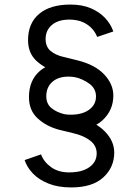

<svg xmlns="http://www.w3.org/2000/svg" viewBox="-20 -732 610 842"><path d="M292 90Q235 90 192.5 73Q150 56 124 28.5Q98 1 88 -30L160 -55Q172 -22 204 1Q236 24 283 24Q340 24 372 1Q404 -22 404 -59Q404 -93 376 -115Q348 -137 301 -148L239 -163Q183 -178 145 -213Q107 -248 107 -306Q107 -380 155 -421Q203 -462 292 -462Q343 -462 379 -445Q415 -428 438 -401Q461 -374 471 -342L409 -320Q396 -354 358.5 -375Q321 -396 280 -396Q235 -396 209 -372.5Q183 -349 183 -310Q183 -277 205 -258.5Q227 -240 263 -231L325 -216Q400 -197 440.5 -155Q481 -113 481 -63Q481 2 433 46Q385 90 292 90ZM289 -160Q239 -160 201.5 -177.5Q164 -195 141 -224Q118 -253 110 -285L157 -305Q165 -285 184.5 -267.5Q204 -250 231 -239.5Q258 -229 290 -229Q341 -229 371 -251Q401 -273 401 -309Q401 -343 372.5 -364.5Q344 -386 297 -398L236 -414Q180 -429 141.5 -463.5Q103 -498 103 -556Q103 -630 151.5 -671Q200 -712 289 -712Q341 -712 379 -695.5Q417 -679 441.5 -652.5Q466 -626 477 -594L406 -570Q393 -604 361.5 -625Q330 -646 284 -646Q235 -646 207.5 -622.5Q180 -599 180 -561Q180 -527 202 -508.5Q224 -490 260 -482L321 -467Q397 -448 437 -405.5Q477 -363 477 -313Q477 -248 429 -204Q381 -160 289 -160Z"/></svg>

Font: Figtree Light
Style: Regular
Weight: 400
Version: Version 2.002